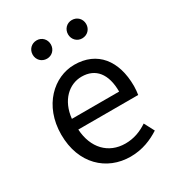

<svg xmlns="http://www.w3.org/2000/svg" viewBox="-169 -791 834 908"><g transform="rotate(-30 248.0 -337.5)"><path d="M118 -637C118 -609 139 -587 168 -587C196 -587 217 -609 217 -637C217 -665 196 -687 168 -687C139 -687 118 -665 118 -637ZM311 -637C311 -609 332 -587 360 -587C389 -587 410 -609 410 -637C410 -665 389 -687 360 -687C332 -687 311 -665 311 -637ZM46 -242C46 -83 149 12 279 12C345 12 397 -11 439 -38L410 -93C374 -69 335 -54 289 -54C196 -54 134 -120 128 -223H455C457 -235 459 -253 459 -270C459 -409 389 -498 264 -498C153 -498 46 -401 46 -242ZM385 -282H127C137 -378 198 -432 266 -432C342 -432 385 -379 385 -282Z"/></g></svg>

Font: Cambridge Sans
Style: Regular
Weight: 400
Version: Version 2.020;PS 002.020;hotconv 1.0.88;makeotf.lib2.5.64775